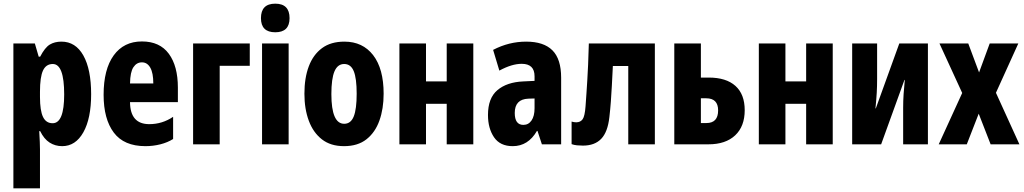

<svg xmlns="http://www.w3.org/2000/svg" viewBox="-20 -787 5585 1047"><path d="M53 240V-550H170L191 -478H199Q225 -528 251.5 -544Q278 -560 315 -560Q392 -560 434.5 -484.5Q477 -409 477 -273Q477 -141 434.5 -65.5Q392 10 319 10Q281 10 250.5 -9.5Q220 -29 199 -72H194Q198 -4 198 27V240ZM267 -115Q330 -115 330 -272Q330 -438 268 -438Q231 -438 214.5 -402.5Q198 -367 198 -287V-258Q198 -184 214.5 -149.5Q231 -115 267 -115Z M773 10Q656 10 600.5 -64Q545 -138 545 -270Q545 -409 600 -485Q655 -561 754 -561Q851 -561 900.5 -494Q950 -427 950 -309V-230H689Q690 -110 794 -110Q865 -110 924 -150V-29Q894 -10 854.5 0Q815 10 773 10ZM689 -332H816Q816 -389 799.5 -418Q783 -447 754 -447Q725 -447 707.5 -420.5Q690 -394 689 -332Z M1033 0V-550H1342V-428H1178V0Z M1481 -611Q1403 -611 1403 -688Q1403 -767 1481 -767Q1559 -767 1559 -688Q1559 -611 1481 -611ZM1409 0V-550H1554V0Z M1856 10Q1783 10 1735.5 -27Q1688 -64 1664 -128.5Q1640 -193 1640 -276Q1640 -362 1664 -425.5Q1688 -489 1736 -524.5Q1784 -560 1858 -560Q1958 -560 2015 -486Q2072 -412 2072 -276Q2072 -194 2049 -129.5Q2026 -65 1978.5 -27.5Q1931 10 1856 10ZM1857 -112Q1893 -112 1909 -152Q1925 -192 1925 -276Q1925 -360 1909 -399Q1893 -438 1857 -438Q1821 -438 1804 -398Q1787 -358 1787 -274Q1787 -112 1857 -112Z M2158 0V-550H2303V-343H2416V-550H2561V0H2416V-221H2303V0Z M2776 10Q2707 10 2674 -38.5Q2641 -87 2641 -160Q2641 -252 2692.5 -295.5Q2744 -339 2833 -343L2895 -346V-371Q2895 -439 2825 -439Q2771 -439 2703 -402L2669 -515Q2755 -560 2849 -560Q2945 -560 2992.5 -512.5Q3040 -465 3040 -363V0H2935L2911 -73H2908Q2860 10 2776 10ZM2834 -106Q2862 -106 2878.5 -130Q2895 -154 2895 -197V-250L2861 -249Q2787 -246 2787 -171Q2787 -106 2834 -106Z M3159 7Q3142 7 3126.5 5.5Q3111 4 3097 -1V-124Q3111 -120 3122 -120Q3145 -120 3157 -136.5Q3169 -153 3173 -207Q3176 -245 3178 -278Q3180 -311 3182.5 -348Q3185 -385 3187 -433.5Q3189 -482 3191 -550H3551V0H3406V-427H3322Q3319 -366 3316.5 -319.5Q3314 -273 3311 -232.5Q3308 -192 3303 -148Q3294 -67 3258.5 -30Q3223 7 3159 7Z M3657 0V-550H3802V-364H3845Q3940 -364 3990.5 -318.5Q4041 -273 4041 -186Q4041 -98 3989 -49Q3937 0 3843 0ZM3802 -116H3832Q3896 -116 3896 -185Q3896 -251 3831 -251H3802Z M4118 0V-550H4263V-343H4376V-550H4521V0H4376V-221H4263V0Z M4627 0V-550H4763V-356Q4763 -317 4761 -281.5Q4759 -246 4754 -196H4756L4884 -550H5040V0H4905V-199Q4905 -237 4907.5 -274.5Q4910 -312 4914 -351H4912L4785 0Z M5099 0 5227 -280 5103 -550H5260L5319 -392L5377 -550H5533L5411 -281L5539 0H5382L5317 -167L5252 0Z"/></svg>

Font: Noto Sans ExtraCondensed ExtraBold
Style: Regular
Weight: 800
Width: 2
Designer: Monotype Design Team
Foundry: Monotype Imaging Inc.
Version: Version 2.013; ttfautohint (v1.8.4.7-5d5b)